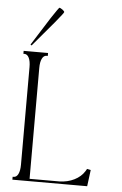

<svg xmlns="http://www.w3.org/2000/svg" viewBox="-59 -915 606 957"><g transform="rotate(5 244.0 -437.0)"><path d="M77.1 -674.8 71.3 -678.7 160.2 -819.3Q196.8 -874 198.2 -874Q204.1 -874 214.4 -866.5Q224.6 -858.9 224.6 -854.5Q224.6 -850.6 183.6 -800.8ZM406.2 -85.9Q419.4 -82.5 424.8 -82Q423.3 -71.8 419.9 -43.9Q416.5 -16.1 415 -5.9Q415 -2 414.1 0H413.1H335.9H125H100.6H76.2H40V-14.6H44.9Q59.6 -14.6 67.9 -31.5Q76.2 -48.3 76.2 -78.1V-566.4Q76.2 -596.2 67.9 -613Q59.6 -629.9 44.9 -629.9H40V-644.5H76.2H100.6H125H162.1V-629.9H156.2Q141.6 -629.9 133.3 -613Q125 -596.2 125 -566.4V-11.7H274.4Q315.4 -12.7 348.6 -29.3Q381.8 -45.9 399.4 -74.2Z"/></g></svg>

Font: Elaris
Style: Regular
Weight: 500
Version: Version 1.0